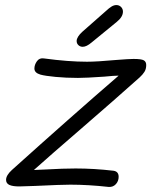

<svg xmlns="http://www.w3.org/2000/svg" viewBox="-20 -737 598 759"><path d="M258 -7Q222 -7 119 -2L56 0Q30 0 17 -6Q4 -12 4 -26Q4 -44 27 -65Q257 -272 449 -438Q432 -438 392 -434Q320 -429 288 -429Q241 -429 199.5 -433Q158 -437 140 -442Q116 -449 116 -466Q116 -481 126 -495Q136 -509 154 -506Q250 -493 324 -493Q363 -493 440 -500Q490 -504 508 -504Q539 -504 548.5 -498.5Q558 -493 558 -480Q558 -464 551 -453Q544 -442 532 -431Q429 -339 312 -238Q173 -118 114 -65L160 -67Q230 -71 279 -71Q352 -71 429 -62Q449 -59 449 -38Q449 -21 438 -9Q427 3 410 2Q329 -7 258 -7ZM283 -575Q283 -583 289 -592.5Q295 -602 305 -611L397 -692Q412 -706 421.5 -711.5Q431 -717 440 -717Q451 -717 458.5 -709.5Q466 -702 466 -691Q466 -670 441 -650L342 -569Q322 -552 307 -552Q297 -552 290 -558.5Q283 -565 283 -575Z"/></svg>

Font: Mali
Style: Italic
Weight: 400
Italic angle: -10°
Version: Version 1.000; ttfautohint (v1.6)